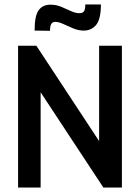

<svg xmlns="http://www.w3.org/2000/svg" viewBox="-20 -840 627 860"><path d="M424 -175V-635H526V0H443L142 -457L162 -461V0H61V-635H143L443 -179ZM204 -702 135 -703Q135 -769 153 -794Q171 -819 206 -819Q232 -819 254.5 -809.5Q277 -800 297.5 -790.5Q318 -781 335 -781Q351 -781 356.5 -790Q362 -799 362 -820H432Q432 -755 411 -729Q390 -703 355 -703Q331 -703 307.5 -713Q284 -723 263.5 -732.5Q243 -742 228 -742Q215 -742 209.5 -732.5Q204 -723 204 -702Z"/></svg>

Font: Gemunu Libre ExtraLight
Style: Bold
Weight: 700
Version: Version 1.100